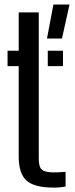

<svg xmlns="http://www.w3.org/2000/svg" viewBox="-20 -825 333 852"><path d="M13.5 -531.5V-600H63V-770H152V-120Q152 -84.5 165.8 -72.2Q179.5 -60 219.5 -60Q234.5 -60 245.5 -60.8Q256.5 -61.5 271 -62.5V2.5Q249 7.5 218.5 7.5Q133 7.5 98 -23.5Q63 -54.5 63 -130.5V-531.5ZM192 -531.5V-600H259.5V-531.5ZM188.5 -654 217 -805H288.5L255 -654Z"/></svg>

Font: Big Shoulders Stencil Text Medium
Style: Regular
Weight: 500
Designer: Patric King
Foundry: XO Type Co
Version: Version 1.000